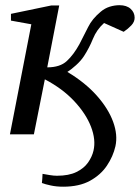

<svg xmlns="http://www.w3.org/2000/svg" viewBox="-20 -515 538 736"><path d="M238.3 -239.3Q306.2 -198.7 350.6 -148.9Q395 -99.1 413.6 -48.3Q432.1 2.4 422.4 45.9Q413.6 84.5 389.9 119.9Q366.2 155.3 325 178Q283.7 200.7 222.2 200.7Q196.3 200.7 174.8 196Q153.3 191.4 140.6 186.5Q141.6 179.2 142.1 170.4Q142.6 161.6 143.1 151.4Q155.8 153.8 170.9 156.2Q186 158.7 198.2 158.7Q243.7 158.7 272.7 144.5Q301.8 130.4 317.4 108.2Q333 85.9 338.4 62.5Q348.1 21 328.9 -29.1Q309.6 -79.1 264.6 -127.2Q219.7 -175.3 151.9 -210.9L109.9 0H18.1L100.1 -421.9L22 -436V-461.9L176.8 -494.1H207L161.1 -256.8Q210 -256.8 236.1 -281Q262.2 -305.2 284.2 -345.2Q302.7 -380.4 317.9 -411.4Q333 -442.4 366.2 -470.2Q381.8 -483.4 400.6 -489.3Q419.4 -495.1 438 -495.1Q465.3 -495.1 480.7 -481.2Q496.1 -467.3 496.1 -446.8Q496.1 -431.2 483.4 -417.7Q470.7 -404.3 454.1 -393.1L378.9 -426.8Q350.6 -401.4 336.4 -366.5Q322.3 -331.5 301.8 -299.8Q290 -281.7 271.2 -264.9Q252.4 -248 238.3 -239.3Z"/></svg>

Font: Charis
Style: Italic
Weight: 400
Italic angle: -11°
Designer: Walt Agee, Miriam Martin, Annie Olsen, Victor Gaultney, Lorna Priest, Alan Ward, Bob Hallissy, Martin Hosken, Sharon Cor
Foundry: SIL Global
Version: Version 7.000